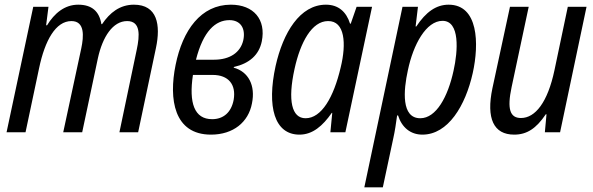

<svg xmlns="http://www.w3.org/2000/svg" viewBox="-20 -565 2533 820"><path d="M8 0H89L147 -274C172 -393 218 -475 285 -475C343 -475 338 -410 327 -358L250 0H331L398 -316C418 -408 462 -475 523 -475C581 -475 577 -414 564 -353L490 0H570L646 -360C667 -459 652 -545 552 -545C492 -545 449 -511 416 -462H413C404 -517 372 -545 314 -545C256 -545 212 -508 181 -457H177L187 -536H122Z M881 10C977 10 1041 -44 1056 -123C1072 -200 1041 -259 978 -276L979 -279C1045 -294 1086 -330 1098 -388C1117 -482 1063 -545 966 -545C838 -545 760 -436 730 -288C700 -141 723 10 881 10ZM960 -479C1007 -479 1030 -444 1019 -393C1007 -341 962 -310 894 -310H817C848 -432 900 -479 960 -479ZM886 -56C810 -56 786 -125 804 -245H888C956 -245 989 -204 978 -139C968 -85 934 -56 886 -56Z M1259 10C1315 10 1358 -27 1397 -83H1399L1391 0H1455L1569 -536H1503L1478 -464H1475C1459 -515 1425 -545 1372 -545C1261 -545 1189 -426 1157 -283C1119 -109 1152 10 1259 10ZM1285 -60C1226 -60 1208 -135 1238 -271C1263 -385 1312 -475 1381 -475C1453 -476 1460 -379 1435 -277C1405 -149 1353 -60 1285 -60Z M1536 235H1615L1660 24C1666 -2 1672 -42 1676 -72H1680C1696 -21 1733 10 1784 10C1894 10 1968 -114 1999 -253C2027 -379 2023 -545 1896 -545C1843 -545 1799 -514 1758 -452H1755L1765 -536H1699ZM1775 -60C1693 -60 1703 -179 1722 -265C1745 -375 1800 -476 1870 -476C1945 -476 1936 -347 1917 -263C1893 -152 1843 -60 1775 -60Z M2176 10C2230 10 2270 -16 2311 -77H2314L2307 0H2372L2485 -536H2405L2348 -265C2319 -128 2266 -61 2205 -61C2158 -61 2145 -99 2165 -193L2238 -536H2158L2083 -188C2056 -59 2088 10 2176 10Z"/></svg>

Font: Noto Sans Condensed
Style: Italic
Weight: 400
Width: 3
Italic angle: -12°
Designer: Monotype Design Team
Foundry: Monotype Imaging Inc.
Version: Version 2.013